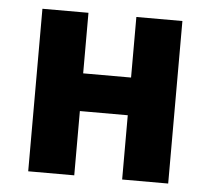

<svg xmlns="http://www.w3.org/2000/svg" viewBox="-43 -573 680 619"><g transform="rotate(5 296.5 -263.0)"><path d="M70 0V-526H219V-330H374V-526H523V0H374V-208H219V0Z"/></g></svg>

Font: Ubuntu Sans ExtraBold
Style: Regular
Weight: 800
Designer: Dalton Maag Ltd
Foundry: Dalton Maag Ltd
Version: Version 1.006; ttfautohint (v1.8.4.7-5d5b)